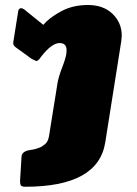

<svg xmlns="http://www.w3.org/2000/svg" viewBox="-20 -528 540 757"><path d="M32.5 -362.5 51.7 -483.3Q53.3 -495 63.3 -495.8Q69.2 -495.8 77.5 -489.2L150.8 -430Q172.5 -456.7 219.2 -482.5Q265.8 -508.3 326.7 -508.3Q387.5 -508.3 423.8 -473.3Q460 -438.3 460 -387.5Q460 -381.7 458.3 -366.7L395 33.3Q367.5 208.3 79.2 208.3Q67.5 208.3 63.3 203.8Q59.2 199.2 59.2 188.3V183.3L65 87.5Q68.3 69.2 94.2 64.2Q95 64.2 103.3 62.9Q111.7 61.7 116.2 60.4Q120.8 59.2 130 56.2Q139.2 53.3 145 49.6Q150.8 45.8 157.5 40.4Q164.2 35 167.9 26.7Q171.7 18.3 173.3 8.3L206.7 -200Q210.8 -225 225 -261.7Q239.2 -298.3 241.7 -316.7Q242.5 -321.7 242.5 -330Q242.5 -358.3 215 -358.3Q184.2 -358.3 142.5 -305Q141.7 -304.2 139.2 -300.4Q136.7 -296.7 134.6 -294.2Q132.5 -291.7 129.2 -289.6Q125.8 -287.5 122.5 -287.5L105 -295.8L41.7 -341.7Q30 -350 32.5 -362.5Z"/></svg>

Font: BoonTook Mon
Style: Italic
Weight: 400
Italic angle: -9°
Designer: Sungsit Sawaiwan
Foundry: FontUni
Version: Version 3.0